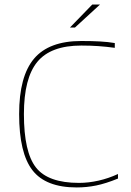

<svg xmlns="http://www.w3.org/2000/svg" viewBox="-20 -817 575 843"><path d="M327 -14Q369 -14 413 -24Q457 -34 498 -53V-33Q444 -11 402 -2.5Q360 6 317 6Q181 6 122.5 -69.5Q64 -145 64 -316Q64 -482 129.5 -559.5Q195 -637 337 -637Q383 -637 419 -635Q455 -633 484 -628V-607Q448 -612 412.5 -614.5Q377 -617 337 -617Q203 -617 144 -545.5Q85 -474 85 -316Q85 -149 138 -81.5Q191 -14 327 -14ZM385 -797H419L309 -696H287Z"/></svg>

Font: Blinker Thin
Style: Regular
Weight: 100
Designer: Juergen Huber
Foundry: supertype
Version: Version 1.017;hotconv 1.0.117;makeotfexe 2.5.65602